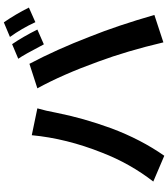

<svg xmlns="http://www.w3.org/2000/svg" viewBox="45 -928 909 1040"><g transform="rotate(-90 500.0 -408.5)"><path d="M701.2 -764.6 780.3 -797.9Q820.3 -739.3 859.4 -661.1L779.3 -626Q721.7 -736.3 701.2 -764.6ZM819.3 -809.6 898.4 -842.8Q942.4 -779.3 978.5 -707L899.4 -671.9Q865.2 -746.1 819.3 -809.6ZM192.4 -310.5Q269.5 -503.9 287.1 -691.4L432.6 -661.1Q418.9 -614.3 409.2 -560.5Q379.9 -412.1 324.2 -259.8Q264.6 -100.6 175.8 26.4L36.1 -33.2Q133.8 -159.2 192.4 -310.5ZM685.5 -332Q615.2 -526.4 541 -661.1L673.8 -704.1Q751 -558.6 821.3 -376Q880.9 -227.5 938.5 -27.3L790 21.5Q743.2 -176.8 685.5 -332Z"/></g></svg>

Font: Gen Shin Gothic Bold
Style: Bold
Weight: 700
Designer: [Source Han Sans]
Ryoko NISHIZUKA  (kana & ideographs); Paul D. Hunt (Latin, Greek & Cyrillic); Wenlong ZHANG  (bopomofo
Version: Version 1.002.20150607